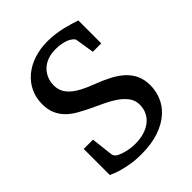

<svg xmlns="http://www.w3.org/2000/svg" viewBox="-201 -797 922 922"><g transform="rotate(-45 260.5 -335.5)"><path d="M481.9 -188Q481.9 -149.9 467 -113.3Q452.1 -76.7 419.9 -47.9Q387.7 -19 337.4 -1.5Q287.1 16.1 216.8 16.1Q175.8 16.1 143.3 10.3Q110.8 4.4 87.4 -2.4Q60.5 -10.7 39.1 -21V-198.2H102.1L115.2 -85Q116.2 -79.1 121.3 -72.3Q126.5 -65.4 131.8 -63L140.1 -58.6Q147.5 -55.2 160.2 -51Q172.9 -46.9 191.2 -43.5Q209.5 -40 232.9 -40Q264.6 -40 291.7 -48.1Q318.8 -56.2 338.4 -71.3Q357.9 -86.4 368.9 -108.4Q379.9 -130.4 379.9 -158.2Q379.9 -188.5 362.5 -211.2Q345.2 -233.9 319.1 -251.7Q293 -269.5 262.2 -283.7Q231.4 -297.9 204.1 -311Q173.3 -325.7 145.3 -341.3Q117.2 -356.9 95.9 -377.4Q74.7 -397.9 62.3 -425.5Q49.8 -453.1 49.8 -491.2Q49.8 -535.6 67.4 -571.8Q85 -607.9 116 -633.5Q147 -659.2 189.2 -673.1Q231.4 -687 280.8 -687Q309.1 -687 334.2 -683.6Q359.4 -680.2 381.1 -675Q402.8 -669.9 421.6 -664.1Q440.4 -658.2 457 -652.8V-497.1H399.9L384.8 -592.8Q383.8 -597.7 379.2 -602.5Q374.5 -607.4 370.1 -609.9Q369.1 -610.4 363.8 -614.3Q358.4 -618.2 347.9 -622.1Q337.4 -626 321 -629.4Q304.7 -632.8 282.2 -632.8Q252 -632.8 228 -624Q204.1 -615.2 187.5 -599.4Q170.9 -583.5 161.9 -562Q152.8 -540.5 152.8 -515.1Q152.8 -492.2 161.9 -473.4Q170.9 -454.6 188.7 -438.7Q206.5 -422.9 232.4 -409.2Q258.3 -395.5 292 -382.8Q337.4 -365.7 372.8 -347.2Q408.2 -328.6 432.4 -305.7Q456.5 -282.7 469.2 -254.2Q481.9 -225.6 481.9 -188Z"/></g></svg>

Font: BabelStone Ogham Bound
Style: Regular
Weight: 400
Designer: Andrew West
Foundry: BabelStone
Version: Version 2.02 March 14, 2022